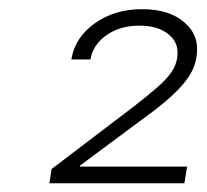

<svg xmlns="http://www.w3.org/2000/svg" viewBox="-20 -849 460 427"><path d="M89.8 -441.4 94.7 -473.1 273.9 -609.4Q308.1 -635.7 329.3 -654.3Q350.6 -672.9 361.1 -688.2Q371.6 -703.6 374 -720.2Q379.4 -752.4 355.5 -772.2Q331.5 -792 290 -792Q247.1 -792 216.8 -770.8Q186.5 -749.5 181.2 -716.8H138.7Q146.5 -765.6 190.7 -797.1Q234.9 -828.6 296.4 -828.6Q356.9 -828.6 390.9 -798.6Q424.8 -768.6 417 -722.7Q414.6 -706.1 407 -690.9Q399.4 -675.8 385 -659.2Q370.6 -642.6 347.2 -622.8Q323.7 -603 289.1 -578.1L158.2 -481L157.7 -478.5H396L390.1 -441.4Z"/></svg>

Font: Inter 18pt ExtraLight
Style: Italic
Weight: 250
Italic angle: -9.3988°
Designer: Rasmus Andersson
Foundry: rsms
Version: Version 4.001;git-66647c0bb